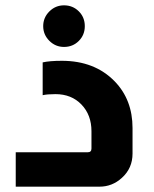

<svg xmlns="http://www.w3.org/2000/svg" viewBox="-20 -700 577 720"><path d="M220 -680Q253 -680 275.5 -657.5Q298 -635 298 -602Q298 -569 275.5 -546.5Q253 -524 220 -524Q188 -524 165 -547Q142 -570 142 -602Q142 -634 165 -657Q188 -680 220 -680ZM140 -466Q166 -472 212 -472Q335 -472 410 -395Q477 -326 477 -220V-124Q477 -69 437 -33Q401 0 353 0H39V-129H309Q323 -129 323 -143V-208Q323 -269 285.5 -308Q248 -347 188 -347Q157 -347 140 -343Z"/></svg>

Font: Almarai ExtraBold
Style: Regular
Weight: 800
Designer: Boutros International 2019
Foundry: Created by Boutros International 2019
Version: Version 1.10